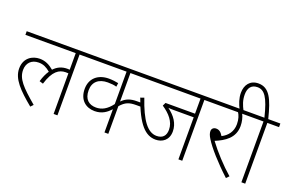

<svg xmlns="http://www.w3.org/2000/svg" viewBox="-107 -1313 2663 1742"><g transform="rotate(20 1224.5 -442.0)"><path d="M0 -587H486V-427C479 -428 471 -428 463 -428C414 -428 371 -411 335 -372C294 -406 253 -428 198 -428C131 -428 51 -387 51 -281C51 -181 134 -97 264 10L288 -15C147 -135 89 -195 89 -281C89 -346 130 -392 201 -392C246 -392 277 -376 314 -345C295 -317 278 -281 265 -236L301 -225C341 -358 398 -393 461 -393C471 -393 479 -393 486 -392V0H523V-587H636V-622H0Z M1187 -587V-622H621V-587H977V-274C930 -211 881 -186 827 -186C759 -186 711 -223 711 -311C711 -393 765 -437 851 -437C885 -437 914 -434 936 -427L941 -463C918 -468 881 -473 849 -473C745 -473 673 -413 673 -311C673 -203 742 -151 825 -151C898 -151 941 -186 977 -224V0H1014V-267C1060 -319 1095 -332 1165 -332H1213V-367H1158C1094 -367 1052 -351 1014 -312V-587Z M1728 -587H1841V-622H1149V-587H1691V-441H1406L1391 -410C1464 -361 1519 -301 1519 -223C1519 -164 1488 -132 1431 -132C1344 -132 1276 -223 1209 -420L1174 -408C1257 -175 1335 -97 1434 -97C1498 -97 1557 -136 1557 -220C1557 -297 1514 -357 1446 -408C1466 -406 1490 -406 1512 -406H1691V0H1728Z M2179 -14C2096 -86 2005 -185 1942 -270C2030 -307 2118 -360 2118 -477C2118 -516 2108 -560 2093 -587H2217V-622H1826V-587H2053C2067 -566 2081 -531 2081 -481C2081 -409 2042 -360 1986 -332C1966 -365 1947 -380 1918 -380C1894 -380 1876 -365 1876 -341C1876 -322 1882 -301 1902 -270C1943 -203 2039 -94 2154 12Z M2058 -615H2096C2072 -661 2055 -702 2055 -759C2055 -819 2081 -861 2142 -861C2209 -861 2250 -807 2295 -622H2202V-587H2299V0H2336V-587H2449V-622H2332C2287 -803 2245 -896 2139 -896C2059 -896 2017 -838 2017 -762C2017 -709 2035 -660 2058 -615Z"/></g></svg>

Font: Noto Sans Devanagari UI ExtraLight
Style: Regular
Weight: 200
Designer: Jelle Bosma - Monotype Design Team
Foundry: Monotype Imaging Inc.
Version: Version 2.003